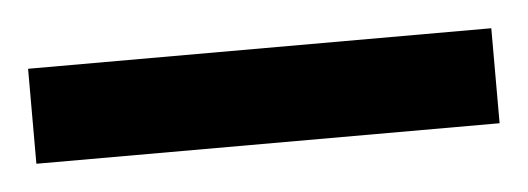

<svg xmlns="http://www.w3.org/2000/svg" viewBox="-24 -687 404 147"><g transform="rotate(-5 178.0 -613.5)"><path d="M0 -577V-650H356V-577Z"/></g></svg>

Font: Envelope Sans Variable
Style: Regular
Weight: 500
Designer: Andreas Rasmussen / Norman Anderson
Foundry: mail.de GmbH
Version: Version 1.150